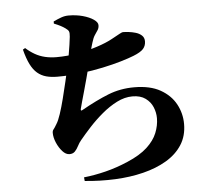

<svg xmlns="http://www.w3.org/2000/svg" viewBox="-57 -871 1115 992"><g transform="rotate(-5 500.0 -374.5)"><path d="M341 33Q397 27 455 12.5Q513 -2 571 -27Q637 -55 674.5 -89.5Q712 -124 727.5 -162.5Q743 -201 743 -239Q743 -268 731.5 -296Q720 -324 694 -343Q668 -362 626 -362Q586 -362 545.5 -341.5Q505 -321 467 -289Q429 -257 397.5 -222.5Q366 -188 343 -160Q332 -147 324 -131Q316 -115 305.5 -104Q295 -93 277 -93Q258 -93 240.5 -112.5Q223 -132 211.5 -159Q200 -186 200 -210Q200 -221 206 -228Q212 -235 223 -254Q233 -269 244.5 -303.5Q256 -338 267 -381.5Q278 -425 288 -467.5Q298 -510 305 -542Q312 -574 317 -602.5Q322 -631 325.5 -655Q329 -679 331 -697Q333 -717 329.5 -725Q326 -733 313 -742Q302 -750 288.5 -757Q275 -764 255 -772V-783Q278 -794 296.5 -800.5Q315 -807 334 -807Q374 -807 408 -797.5Q442 -788 463 -773.5Q484 -759 484 -744Q484 -729 477 -718.5Q470 -708 461 -694.5Q452 -681 445 -657Q438 -635 430.5 -605Q423 -575 415 -541Q407 -510 398 -476Q389 -442 380 -410.5Q371 -379 364.5 -355.5Q358 -332 355 -320Q354 -314 356 -312.5Q358 -311 363 -314Q441 -358 504 -383Q567 -408 639 -408Q722 -408 775 -378Q828 -348 854 -300Q880 -252 880 -197Q880 -135 850.5 -89Q821 -43 768.5 -12Q716 19 647.5 36Q579 53 501 56.5Q423 60 343 52ZM250 -497Q217 -497 191.5 -504Q166 -511 146 -528Q126 -545 111 -575Q96 -605 84 -652L96 -659Q118 -639 142.5 -625Q167 -611 195 -604.5Q223 -598 254 -598Q309 -598 364 -608Q419 -618 466.5 -633.5Q514 -649 545 -666Q576 -683 589 -690Q602 -697 606 -697Q618 -697 636 -695Q654 -693 672.5 -687.5Q691 -682 703.5 -670.5Q716 -659 716 -640Q716 -617 702 -601Q688 -585 650 -570Q625 -560 583 -547.5Q541 -535 487 -523.5Q433 -512 372.5 -504.5Q312 -497 250 -497Z"/></g></svg>

Font: Noto Serif JP ExtraLight Black
Style: Regular
Weight: 900
Version: Version 2.003-H1;hotconv 1.1.1;makeotfexe 2.6.0